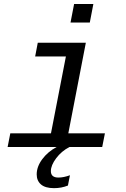

<svg xmlns="http://www.w3.org/2000/svg" viewBox="-20 -745 640 973"><path d="M326.2 -69.3H511.7L498 0H18.6L32.2 -69.3H238.3L314 -459H158.2L171.4 -528.3H415ZM337.4 -630.9 355.5 -724.6H453.1L435.1 -630.9ZM253.9 208.5Q209.5 208.5 187.7 189.7Q166 170.9 166 138.7Q166 99.6 194.1 61.8Q222.2 23.9 267.1 0H332Q291.5 21 264.6 56.9Q237.8 92.8 237.8 122.1Q237.8 154.8 275.9 154.8Q302.7 154.8 334.5 143.1L324.2 195.3Q291.5 208.5 253.9 208.5Z"/></svg>

Font: Liberation Mono
Style: Italic
Weight: 400
Italic angle: -12°
Monospace: yes
Designer: Steve Matteson
Foundry: Ascender Corporation
Version: Version 2.1.5